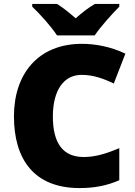

<svg xmlns="http://www.w3.org/2000/svg" viewBox="-20 -947 689 977"><path d="M270 -767H462C493 -813 553 -879 587 -913V-927H463C428 -907 400 -884 365 -854C330 -884 305 -905 270 -927H144V-913C182 -877 240 -813 270 -767ZM395 -566C455 -566 507 -547 559 -522L618 -674C545 -709 466 -724 397 -724C174 -724 51 -571 51 -355C51 -138 152 10 385 10C459 10 524 -2 587 -30V-193C527 -168 469 -148 406 -148C300 -148 249 -219 249 -354C249 -487 304 -566 395 -566Z"/></svg>

Font: Noto Sans Sinhala UI Black
Style: Regular
Weight: 900
Designer: Jelle Bosma - Monotype Design Team
Foundry: Monotype Imaging Inc.
Version: Version 2.006